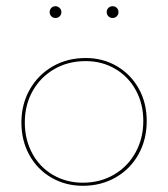

<svg xmlns="http://www.w3.org/2000/svg" viewBox="-20 -596 542 619"><path d="M49 -201Q49 -260 76 -307.5Q103 -355 150 -382Q197 -409 256 -409Q312 -409 357 -382.5Q402 -356 427.5 -310Q453 -264 453 -206Q453 -146 426.5 -98.5Q400 -51 353 -24Q306 3 247 3Q191 3 145.5 -23.5Q100 -50 74.5 -96.5Q49 -143 49 -201ZM442 -206Q442 -261 418 -305Q394 -349 351.5 -374Q309 -399 256 -399Q200 -399 155.5 -373.5Q111 -348 85.5 -303Q60 -258 60 -201Q60 -146 84 -101.5Q108 -57 151 -32Q194 -7 247 -7Q303 -7 347.5 -33Q392 -59 417 -104.5Q442 -150 442 -206ZM140 -557Q140 -565 145.5 -570.5Q151 -576 159 -576Q166 -576 172 -570.5Q178 -565 178 -557Q178 -549 172.5 -543.5Q167 -538 159 -538Q151 -538 145.5 -543.5Q140 -549 140 -557ZM324 -557Q324 -565 329.5 -570.5Q335 -576 343 -576Q351 -576 356.5 -570.5Q362 -565 362 -557Q362 -549 356.5 -543.5Q351 -538 343 -538Q335 -538 329.5 -543.5Q324 -549 324 -557Z"/></svg>

Font: Ysabeau Hairline
Style: Regular
Weight: 100
Designer: Christian Thalmann (Catharsis Fonts)
Version: Version 0.003